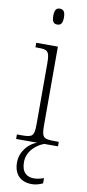

<svg xmlns="http://www.w3.org/2000/svg" viewBox="-105 -781 477 1048"><g transform="rotate(10 133.0 -257.0)"><path d="M138 -654C156 -654 168 -663 168 -698C168 -732 156 -742 138 -742C120 -742 109 -732 109 -698C109 -663 120 -654 138 -654ZM26 0H143C99 14 53 63 53 125C53 192 91 228 153 228C174 228 194 222 213 213V184C189 192 176 195 157 195C121 195 90 175 90 117C90 53 144 13 182 0H258V-25H237C174 -25 163 -30 163 -99V-536H43V-511H55C111 -511 122 -505 122 -435V-98C122 -30 111 -25 48 -25H26Z"/></g></svg>

Font: Noto Serif Ethiopic SemiCondensed ExtraLight
Style: Regular
Weight: 200
Width: 4
Designer: Monotype Design Team
Foundry: Monotype Imaging Inc.
Version: Version 2.102